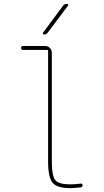

<svg xmlns="http://www.w3.org/2000/svg" viewBox="-20 -970 540 1000"><path d="M209 -790Q205.1 -790 203.6 -793.5Q202.1 -796.9 204.1 -799.8L308.6 -940.4Q316.4 -950.2 329.1 -950.2Q333 -950.2 334.5 -946.8Q335.9 -943.4 334 -940.4L228.5 -799.8Q220.7 -790 209 -790ZM99.6 -710Q89.8 -710 89.8 -720.2Q89.8 -730.5 99.6 -730.5H214.8Q229.5 -730.5 239.7 -720.2Q250 -710 250 -695.3V-129.9Q250 -52.7 268.6 -31.2Q287.1 -9.8 345.7 -9.8Q367.2 -9.8 401.4 -13.7Q405.3 -14.6 407.7 -11.7Q410.2 -8.8 410.2 -4.9Q410.2 3.9 400.4 5.9Q364.3 9.8 345.7 9.8Q277.3 9.8 253.9 -18.1Q230.5 -45.9 230.5 -129.9V-705.1Q230.5 -710 224.6 -710Z"/></svg>

Font: Rounded Mgen+ 1m thin
Style: Regular
Weight: 100
Designer: [Source Han Sans]
Ryoko NISHIZUKA  (kana & ideographs); Paul D. Hunt (Latin, Greek & Cyrillic); Wenlong ZHANG  (bopomofo
Version: Version 1.059.20150602